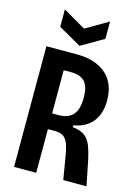

<svg xmlns="http://www.w3.org/2000/svg" viewBox="-129 -944 731 1014"><g transform="rotate(15 236.0 -436.5)"><path d="M52 0V-660H225Q251 -660 279.5 -655Q308 -650 336 -637Q364 -624 386.5 -602Q409 -580 422.5 -546Q436 -512 436 -464Q436 -433 428.5 -405.5Q421 -378 405 -355Q389 -332 362.5 -316Q336 -300 297 -293V-283Q340 -279 363.5 -261Q387 -243 399 -212Q411 -181 420 -139L448 0H321L300 -125Q295 -158 287 -183.5Q279 -209 262.5 -224Q246 -239 212 -239H173V0ZM173 -325H207Q261 -325 287 -354.5Q313 -384 313 -449Q313 -506 290 -533.5Q267 -561 215 -561H173ZM96 -873 220 -801 343 -873V-778L220 -707L96 -778Z"/></g></svg>

Font: Bricolage Grotesque 36pt Condensed SemiBold
Style: Regular
Weight: 600
Width: 3
Designer: Mathieu Triay
Foundry: Atelier Triay
Version: Version 1.001;gftools[0.9.33.dev8+g029e19f]